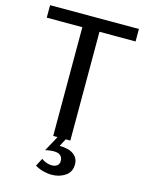

<svg xmlns="http://www.w3.org/2000/svg" viewBox="-137 -812 853 1115"><g transform="rotate(15 289.0 -254.5)"><path d="M236 -654H22V-729H556V-654H339V0H236ZM267 -9H316L287 46Q342 46 371.5 67.5Q401 89 401 127Q401 173 366 196.5Q331 220 285 220Q260 220 233.5 213Q207 206 184 192L209 145Q224 156 240.5 161.5Q257 167 272 167Q291 167 303.5 157.5Q316 148 316 129Q316 109 303.5 97Q291 85 262 85Q252 85 239.5 86.5Q227 88 212 92Z"/></g></svg>

Font: Rosario Medium
Style: Regular
Weight: 500
Version: Version 1.201